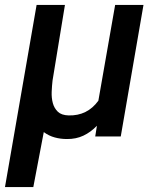

<svg xmlns="http://www.w3.org/2000/svg" viewBox="-22 -548 629 771"><path d="M238.8 -528.3 189 -224.6Q186.5 -203.1 185.5 -178.7Q184.6 -154.3 190.2 -133.8Q195.8 -113.3 210.2 -99.4Q224.6 -85.4 253.4 -84.5Q328.6 -82.5 373 -143.6L440.4 -528.3H554.2L462.9 0H360.4L367.2 -43Q342.3 -17.1 312.7 -3.2Q283.2 10.7 246.6 10.3Q221.2 10.3 197.8 3.9Q174.3 -2.4 153.8 -17.6L111.8 203.1H-2L125 -528.3Z"/></svg>

Font: Roboto Mono Medium
Style: Italic
Weight: 500
Designer: Google
Version: Version 2.000985; 2015; ttfautohint (v1.3)